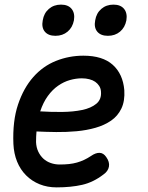

<svg xmlns="http://www.w3.org/2000/svg" viewBox="-20 -801 640 831"><path d="M440 -121Q455 -100 451.5 -80Q448 -60 428 -46Q384 -12 335.5 -1Q287 10 225 10Q185 10 151.5 -3.5Q118 -17 93 -42Q68 -67 54 -101.5Q40 -136 38 -178Q34 -277 58 -348.5Q82 -420 124 -467.5Q166 -515 222.5 -537.5Q279 -560 341 -560Q424 -560 468 -520.5Q512 -481 518 -411Q521 -364 505.5 -331.5Q490 -299 461 -279Q432 -259 393.5 -248Q355 -237 311.5 -233Q268 -229 223.5 -229.5Q179 -230 138 -232Q137 -221 136.5 -209.5Q136 -198 136 -186Q137 -163 145.5 -145Q154 -127 167.5 -114.5Q181 -102 199.5 -95.5Q218 -89 238 -89Q261 -89 279 -91Q297 -93 313 -97.5Q329 -102 344 -109Q359 -116 374 -126Q394 -140 411 -139.5Q428 -139 440 -121ZM154 -319Q201 -316 249 -316.5Q297 -317 335.5 -325Q374 -333 397 -352Q420 -371 417 -405Q416 -419 409 -429.5Q402 -440 392 -447Q382 -454 367 -458Q352 -462 334 -462Q309 -462 282.5 -454.5Q256 -447 231.5 -430Q207 -413 187 -385.5Q167 -358 154 -319ZM447 -646Q416 -646 401 -664Q386 -682 392 -713Q397 -744 418.5 -762.5Q440 -781 471 -781Q502 -781 517 -762.5Q532 -744 527 -713Q521 -682 499.5 -664Q478 -646 447 -646ZM220 -646Q189 -646 174 -664Q159 -682 165 -713Q170 -744 191.5 -762.5Q213 -781 244 -781Q275 -781 290 -762.5Q305 -744 300 -713Q294 -682 272.5 -664Q251 -646 220 -646Z"/></svg>

Font: Maple Mono NL Medium
Style: Italic
Weight: 500
Italic angle: -10°
Monospace: yes
Designer: subframe7536
Version: Version 7.000